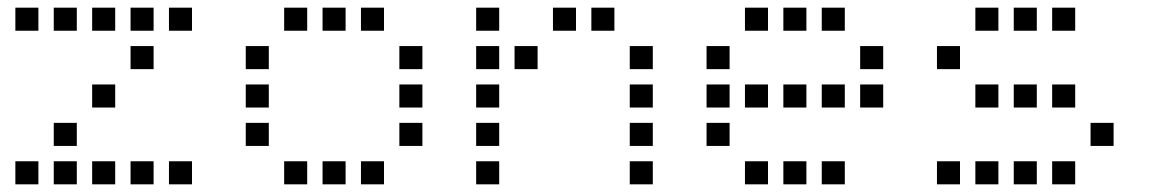

<svg xmlns="http://www.w3.org/2000/svg" viewBox="-20 -500 3040 500"><path d="M21 -480Q20 -480 20 -480Q20 -480 20 -479V-421Q20 -420 20 -420Q20 -420 21 -420H79Q80 -420 80 -420Q80 -420 80 -421V-479Q80 -480 80 -480Q80 -480 79 -480ZM121 -480Q120 -480 120 -480Q120 -480 120 -479V-421Q120 -420 120 -420Q120 -420 121 -420H179Q180 -420 180 -420Q180 -420 180 -421V-479Q180 -480 180 -480Q180 -480 179 -480ZM221 -480Q220 -480 220 -480Q220 -480 220 -479V-421Q220 -420 220 -420Q220 -420 221 -420H279Q280 -420 280 -420Q280 -420 280 -421V-479Q280 -480 280 -480Q280 -480 279 -480ZM321 -480Q320 -480 320 -480Q320 -480 320 -479V-421Q320 -420 320 -420Q320 -420 321 -420H379Q380 -420 380 -420Q380 -420 380 -421V-479Q380 -480 380 -480Q380 -480 379 -480ZM421 -480Q420 -480 420 -480Q420 -480 420 -479V-421Q420 -420 420 -420Q420 -420 421 -420H479Q480 -420 480 -420Q480 -420 480 -421V-479Q480 -480 480 -480Q480 -480 479 -480ZM321 -380Q320 -380 320 -380Q320 -380 320 -379V-321Q320 -320 320 -320Q320 -320 321 -320H379Q380 -320 380 -320Q380 -320 380 -321V-379Q380 -380 380 -380Q380 -380 379 -380ZM221 -280Q220 -280 220 -280Q220 -280 220 -279V-221Q220 -220 220 -220Q220 -220 221 -220H279Q280 -220 280 -220Q280 -220 280 -221V-279Q280 -280 280 -280Q280 -280 279 -280ZM121 -180Q120 -180 120 -180Q120 -180 120 -179V-121Q120 -120 120 -120Q120 -120 121 -120H179Q180 -120 180 -120Q180 -120 180 -121V-179Q180 -180 180 -180Q180 -180 179 -180ZM21 -80Q20 -80 20 -80Q20 -80 20 -79V-21Q20 -20 20 -20Q20 -20 21 -20H79Q80 -20 80 -20Q80 -20 80 -21V-79Q80 -80 80 -80Q80 -80 79 -80ZM121 -80Q120 -80 120 -80Q120 -80 120 -79V-21Q120 -20 120 -20Q120 -20 121 -20H179Q180 -20 180 -20Q180 -20 180 -21V-79Q180 -80 180 -80Q180 -80 179 -80ZM221 -80Q220 -80 220 -80Q220 -80 220 -79V-21Q220 -20 220 -20Q220 -20 221 -20H279Q280 -20 280 -20Q280 -20 280 -21V-79Q280 -80 280 -80Q280 -80 279 -80ZM321 -80Q320 -80 320 -80Q320 -80 320 -79V-21Q320 -20 320 -20Q320 -20 321 -20H379Q380 -20 380 -20Q380 -20 380 -21V-79Q380 -80 380 -80Q380 -80 379 -80ZM421 -80Q420 -80 420 -80Q420 -80 420 -79V-21Q420 -20 420 -20Q420 -20 421 -20H479Q480 -20 480 -20Q480 -20 480 -21V-79Q480 -80 480 -80Q480 -80 479 -80Z M721 -480Q720 -480 720 -480Q720 -480 720 -479V-421Q720 -420 720 -420Q720 -420 721 -420H779Q780 -420 780 -420Q780 -420 780 -421V-479Q780 -480 780 -480Q780 -480 779 -480ZM821 -480Q820 -480 820 -480Q820 -480 820 -479V-421Q820 -420 820 -420Q820 -420 821 -420H879Q880 -420 880 -420Q880 -420 880 -421V-479Q880 -480 880 -480Q880 -480 879 -480ZM921 -480Q920 -480 920 -480Q920 -480 920 -479V-421Q920 -420 920 -420Q920 -420 921 -420H979Q980 -420 980 -420Q980 -420 980 -421V-479Q980 -480 980 -480Q980 -480 979 -480ZM621 -380Q620 -380 620 -380Q620 -380 620 -379V-321Q620 -320 620 -320Q620 -320 621 -320H679Q680 -320 680 -320Q680 -320 680 -321V-379Q680 -380 680 -380Q680 -380 679 -380ZM1021 -380Q1020 -380 1020 -380Q1020 -380 1020 -379V-321Q1020 -320 1020 -320Q1020 -320 1021 -320H1079Q1080 -320 1080 -320Q1080 -320 1080 -321V-379Q1080 -380 1080 -380Q1080 -380 1079 -380ZM621 -280Q620 -280 620 -280Q620 -280 620 -279V-221Q620 -220 620 -220Q620 -220 621 -220H679Q680 -220 680 -220Q680 -220 680 -221V-279Q680 -280 680 -280Q680 -280 679 -280ZM1021 -280Q1020 -280 1020 -280Q1020 -280 1020 -279V-221Q1020 -220 1020 -220Q1020 -220 1021 -220H1079Q1080 -220 1080 -220Q1080 -220 1080 -221V-279Q1080 -280 1080 -280Q1080 -280 1079 -280ZM621 -180Q620 -180 620 -180Q620 -180 620 -179V-121Q620 -120 620 -120Q620 -120 621 -120H679Q680 -120 680 -120Q680 -120 680 -121V-179Q680 -180 680 -180Q680 -180 679 -180ZM1021 -180Q1020 -180 1020 -180Q1020 -180 1020 -179V-121Q1020 -120 1020 -120Q1020 -120 1021 -120H1079Q1080 -120 1080 -120Q1080 -120 1080 -121V-179Q1080 -180 1080 -180Q1080 -180 1079 -180ZM721 -80Q720 -80 720 -80Q720 -80 720 -79V-21Q720 -20 720 -20Q720 -20 721 -20H779Q780 -20 780 -20Q780 -20 780 -21V-79Q780 -80 780 -80Q780 -80 779 -80ZM821 -80Q820 -80 820 -80Q820 -80 820 -79V-21Q820 -20 820 -20Q820 -20 821 -20H879Q880 -20 880 -20Q880 -20 880 -21V-79Q880 -80 880 -80Q880 -80 879 -80ZM921 -80Q920 -80 920 -80Q920 -80 920 -79V-21Q920 -20 920 -20Q920 -20 921 -20H979Q980 -20 980 -20Q980 -20 980 -21V-79Q980 -80 980 -80Q980 -80 979 -80Z M1221 -480Q1220 -480 1220 -480Q1220 -480 1220 -479V-421Q1220 -420 1220 -420Q1220 -420 1221 -420H1279Q1280 -420 1280 -420Q1280 -420 1280 -421V-479Q1280 -480 1280 -480Q1280 -480 1279 -480ZM1421 -480Q1420 -480 1420 -480Q1420 -480 1420 -479V-421Q1420 -420 1420 -420Q1420 -420 1421 -420H1479Q1480 -420 1480 -420Q1480 -420 1480 -421V-479Q1480 -480 1480 -480Q1480 -480 1479 -480ZM1521 -480Q1520 -480 1520 -480Q1520 -480 1520 -479V-421Q1520 -420 1520 -420Q1520 -420 1521 -420H1579Q1580 -420 1580 -420Q1580 -420 1580 -421V-479Q1580 -480 1580 -480Q1580 -480 1579 -480ZM1221 -380Q1220 -380 1220 -380Q1220 -380 1220 -379V-321Q1220 -320 1220 -320Q1220 -320 1221 -320H1279Q1280 -320 1280 -320Q1280 -320 1280 -321V-379Q1280 -380 1280 -380Q1280 -380 1279 -380ZM1321 -380Q1320 -380 1320 -380Q1320 -380 1320 -379V-321Q1320 -320 1320 -320Q1320 -320 1321 -320H1379Q1380 -320 1380 -320Q1380 -320 1380 -321V-379Q1380 -380 1380 -380Q1380 -380 1379 -380ZM1621 -380Q1620 -380 1620 -380Q1620 -380 1620 -379V-321Q1620 -320 1620 -320Q1620 -320 1621 -320H1679Q1680 -320 1680 -320Q1680 -320 1680 -321V-379Q1680 -380 1680 -380Q1680 -380 1679 -380ZM1221 -280Q1220 -280 1220 -280Q1220 -280 1220 -279V-221Q1220 -220 1220 -220Q1220 -220 1221 -220H1279Q1280 -220 1280 -220Q1280 -220 1280 -221V-279Q1280 -280 1280 -280Q1280 -280 1279 -280ZM1621 -280Q1620 -280 1620 -280Q1620 -280 1620 -279V-221Q1620 -220 1620 -220Q1620 -220 1621 -220H1679Q1680 -220 1680 -220Q1680 -220 1680 -221V-279Q1680 -280 1680 -280Q1680 -280 1679 -280ZM1221 -180Q1220 -180 1220 -180Q1220 -180 1220 -179V-121Q1220 -120 1220 -120Q1220 -120 1221 -120H1279Q1280 -120 1280 -120Q1280 -120 1280 -121V-179Q1280 -180 1280 -180Q1280 -180 1279 -180ZM1621 -180Q1620 -180 1620 -180Q1620 -180 1620 -179V-121Q1620 -120 1620 -120Q1620 -120 1621 -120H1679Q1680 -120 1680 -120Q1680 -120 1680 -121V-179Q1680 -180 1680 -180Q1680 -180 1679 -180ZM1221 -80Q1220 -80 1220 -80Q1220 -80 1220 -79V-21Q1220 -20 1220 -20Q1220 -20 1221 -20H1279Q1280 -20 1280 -20Q1280 -20 1280 -21V-79Q1280 -80 1280 -80Q1280 -80 1279 -80ZM1621 -80Q1620 -80 1620 -80Q1620 -80 1620 -79V-21Q1620 -20 1620 -20Q1620 -20 1621 -20H1679Q1680 -20 1680 -20Q1680 -20 1680 -21V-79Q1680 -80 1680 -80Q1680 -80 1679 -80Z M1921 -480Q1920 -480 1920 -480Q1920 -480 1920 -479V-421Q1920 -420 1920 -420Q1920 -420 1921 -420H1979Q1980 -420 1980 -420Q1980 -420 1980 -421V-479Q1980 -480 1980 -480Q1980 -480 1979 -480ZM2021 -480Q2020 -480 2020 -480Q2020 -480 2020 -479V-421Q2020 -420 2020 -420Q2020 -420 2021 -420H2079Q2080 -420 2080 -420Q2080 -420 2080 -421V-479Q2080 -480 2080 -480Q2080 -480 2079 -480ZM2121 -480Q2120 -480 2120 -480Q2120 -480 2120 -479V-421Q2120 -420 2120 -420Q2120 -420 2121 -420H2179Q2180 -420 2180 -420Q2180 -420 2180 -421V-479Q2180 -480 2180 -480Q2180 -480 2179 -480ZM1821 -380Q1820 -380 1820 -380Q1820 -380 1820 -379V-321Q1820 -320 1820 -320Q1820 -320 1821 -320H1879Q1880 -320 1880 -320Q1880 -320 1880 -321V-379Q1880 -380 1880 -380Q1880 -380 1879 -380ZM2221 -380Q2220 -380 2220 -380Q2220 -380 2220 -379V-321Q2220 -320 2220 -320Q2220 -320 2221 -320H2279Q2280 -320 2280 -320Q2280 -320 2280 -321V-379Q2280 -380 2280 -380Q2280 -380 2279 -380ZM1821 -280Q1820 -280 1820 -280Q1820 -280 1820 -279V-221Q1820 -220 1820 -220Q1820 -220 1821 -220H1879Q1880 -220 1880 -220Q1880 -220 1880 -221V-279Q1880 -280 1880 -280Q1880 -280 1879 -280ZM1921 -280Q1920 -280 1920 -280Q1920 -280 1920 -279V-221Q1920 -220 1920 -220Q1920 -220 1921 -220H1979Q1980 -220 1980 -220Q1980 -220 1980 -221V-279Q1980 -280 1980 -280Q1980 -280 1979 -280ZM2021 -280Q2020 -280 2020 -280Q2020 -280 2020 -279V-221Q2020 -220 2020 -220Q2020 -220 2021 -220H2079Q2080 -220 2080 -220Q2080 -220 2080 -221V-279Q2080 -280 2080 -280Q2080 -280 2079 -280ZM2121 -280Q2120 -280 2120 -280Q2120 -280 2120 -279V-221Q2120 -220 2120 -220Q2120 -220 2121 -220H2179Q2180 -220 2180 -220Q2180 -220 2180 -221V-279Q2180 -280 2180 -280Q2180 -280 2179 -280ZM2221 -280Q2220 -280 2220 -280Q2220 -280 2220 -279V-221Q2220 -220 2220 -220Q2220 -220 2221 -220H2279Q2280 -220 2280 -220Q2280 -220 2280 -221V-279Q2280 -280 2280 -280Q2280 -280 2279 -280ZM1821 -180Q1820 -180 1820 -180Q1820 -180 1820 -179V-121Q1820 -120 1820 -120Q1820 -120 1821 -120H1879Q1880 -120 1880 -120Q1880 -120 1880 -121V-179Q1880 -180 1880 -180Q1880 -180 1879 -180ZM1921 -80Q1920 -80 1920 -80Q1920 -80 1920 -79V-21Q1920 -20 1920 -20Q1920 -20 1921 -20H1979Q1980 -20 1980 -20Q1980 -20 1980 -21V-79Q1980 -80 1980 -80Q1980 -80 1979 -80ZM2021 -80Q2020 -80 2020 -80Q2020 -80 2020 -79V-21Q2020 -20 2020 -20Q2020 -20 2021 -20H2079Q2080 -20 2080 -20Q2080 -20 2080 -21V-79Q2080 -80 2080 -80Q2080 -80 2079 -80ZM2121 -80Q2120 -80 2120 -80Q2120 -80 2120 -79V-21Q2120 -20 2120 -20Q2120 -20 2121 -20H2179Q2180 -20 2180 -20Q2180 -20 2180 -21V-79Q2180 -80 2180 -80Q2180 -80 2179 -80Z M2521 -480Q2520 -480 2520 -480Q2520 -480 2520 -479V-421Q2520 -420 2520 -420Q2520 -420 2521 -420H2579Q2580 -420 2580 -420Q2580 -420 2580 -421V-479Q2580 -480 2580 -480Q2580 -480 2579 -480ZM2621 -480Q2620 -480 2620 -480Q2620 -480 2620 -479V-421Q2620 -420 2620 -420Q2620 -420 2621 -420H2679Q2680 -420 2680 -420Q2680 -420 2680 -421V-479Q2680 -480 2680 -480Q2680 -480 2679 -480ZM2721 -480Q2720 -480 2720 -480Q2720 -480 2720 -479V-421Q2720 -420 2720 -420Q2720 -420 2721 -420H2779Q2780 -420 2780 -420Q2780 -420 2780 -421V-479Q2780 -480 2780 -480Q2780 -480 2779 -480ZM2421 -380Q2420 -380 2420 -380Q2420 -380 2420 -379V-321Q2420 -320 2420 -320Q2420 -320 2421 -320H2479Q2480 -320 2480 -320Q2480 -320 2480 -321V-379Q2480 -380 2480 -380Q2480 -380 2479 -380ZM2521 -280Q2520 -280 2520 -280Q2520 -280 2520 -279V-221Q2520 -220 2520 -220Q2520 -220 2521 -220H2579Q2580 -220 2580 -220Q2580 -220 2580 -221V-279Q2580 -280 2580 -280Q2580 -280 2579 -280ZM2621 -280Q2620 -280 2620 -280Q2620 -280 2620 -279V-221Q2620 -220 2620 -220Q2620 -220 2621 -220H2679Q2680 -220 2680 -220Q2680 -220 2680 -221V-279Q2680 -280 2680 -280Q2680 -280 2679 -280ZM2721 -280Q2720 -280 2720 -280Q2720 -280 2720 -279V-221Q2720 -220 2720 -220Q2720 -220 2721 -220H2779Q2780 -220 2780 -220Q2780 -220 2780 -221V-279Q2780 -280 2780 -280Q2780 -280 2779 -280ZM2821 -180Q2820 -180 2820 -180Q2820 -180 2820 -179V-121Q2820 -120 2820 -120Q2820 -120 2821 -120H2879Q2880 -120 2880 -120Q2880 -120 2880 -121V-179Q2880 -180 2880 -180Q2880 -180 2879 -180ZM2421 -80Q2420 -80 2420 -80Q2420 -80 2420 -79V-21Q2420 -20 2420 -20Q2420 -20 2421 -20H2479Q2480 -20 2480 -20Q2480 -20 2480 -21V-79Q2480 -80 2480 -80Q2480 -80 2479 -80ZM2521 -80Q2520 -80 2520 -80Q2520 -80 2520 -79V-21Q2520 -20 2520 -20Q2520 -20 2521 -20H2579Q2580 -20 2580 -20Q2580 -20 2580 -21V-79Q2580 -80 2580 -80Q2580 -80 2579 -80ZM2621 -80Q2620 -80 2620 -80Q2620 -80 2620 -79V-21Q2620 -20 2620 -20Q2620 -20 2621 -20H2679Q2680 -20 2680 -20Q2680 -20 2680 -21V-79Q2680 -80 2680 -80Q2680 -80 2679 -80ZM2721 -80Q2720 -80 2720 -80Q2720 -80 2720 -79V-21Q2720 -20 2720 -20Q2720 -20 2721 -20H2779Q2780 -20 2780 -20Q2780 -20 2780 -21V-79Q2780 -80 2780 -80Q2780 -80 2779 -80Z"/></svg>

Font: Doto Medium
Style: Regular
Weight: 500
Monospace: yes
Version: Version 1.000